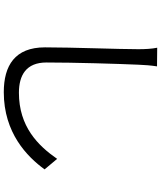

<svg xmlns="http://www.w3.org/2000/svg" viewBox="64 -884 871 1040"><g transform="rotate(90 500.0 -364.5)"><path d="M340 -779 239 -780C245 -751 247 -715 247 -678C247 -573 237 -320 237 -172C237 -9 336 51 480 51C700 51 829 -75 898 -170L841 -238C769 -134 666 -31 483 -31C388 -31 319 -70 319 -180C319 -329 326 -565 331 -678C332 -711 335 -746 340 -779Z"/></g></svg>

Font: Source Han Sans KR
Style: Regular
Weight: 400
Designer: Ryoko NISHIZUKA 西塚涼子 (kana, bopomofo & ideographs); Paul D. Hunt (Latin, Greek & Cyrillic); Sandoll Communications 산돌커뮤니
Foundry: Adobe
Version: Version 2.004;hotconv 1.0.118;makeotfexe 2.5.65603